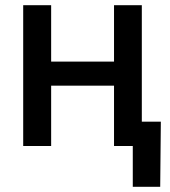

<svg xmlns="http://www.w3.org/2000/svg" viewBox="-20 -559 650 735"><path d="M442.9 -323.2V-231H147.9V-323.2ZM175.8 -539.1V0H68.8V-539.1ZM522.9 -539.1V0H416.5V-539.1ZM488.3 156.2V0H449.7V-93.3H595.7L593.3 156.2Z"/></svg>

Font: Inter 18pt Medium
Style: Regular
Weight: 500
Designer: Rasmus Andersson
Foundry: rsms
Version: Version 4.001;git-66647c0bb